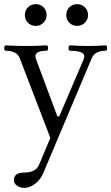

<svg xmlns="http://www.w3.org/2000/svg" viewBox="-21 -637 537 927"><path d="M96 270Q75 270 60.5 259Q46 248 46 233Q46 196 96 196Q151 196 167 160L222 29L74 -357Q60 -392 7 -392Q-1 -392 -0.5 -405Q0 -418 7 -418Q56 -415 105 -415Q155 -415 204 -418Q211 -418 211 -405Q211 -392 204 -392Q137 -392 153 -351L256 -75H265L383 -351Q401 -392 317 -392Q310 -392 310 -405Q310 -418 317 -418Q361 -415 403 -415Q446 -415 489 -418Q496 -418 496 -405Q496 -392 489 -392Q437 -392 422 -356L187 201Q175 229 149.5 249.5Q124 270 96 270ZM152 -512Q129 -512 114 -527Q99 -542 99 -564Q99 -587 114 -602Q129 -617 152 -617Q174 -617 189 -602Q204 -587 204 -564Q204 -542 188.5 -527Q173 -512 152 -512ZM351 -512Q329 -512 314 -527Q299 -542 299 -564Q299 -587 314 -602Q329 -617 351 -617Q373 -617 388.5 -602Q404 -587 404 -564Q404 -542 388.5 -527Q373 -512 351 -512Z"/></svg>

Font: Junicode SmExp
Style: Regular
Weight: 400
Width: 6
Designer: Peter S. Baker
Version: Version 2.205; ttfautohint (v1.8.4)